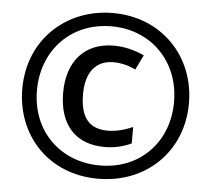

<svg xmlns="http://www.w3.org/2000/svg" viewBox="-52 -780 932 847"><g transform="rotate(5 414.0 -357.0)"><path d="M412 10C625 10 783 -143 783 -356C783 -564 631 -724 415 -724C209 -724 45 -575 45 -357C45 -154 189 10 412 10ZM415 -49C243 -49 110 -171 110 -356C110 -530 232 -665 414 -665C587 -665 717 -538 717 -356C717 -180 594 -49 415 -49ZM429 -132C471 -132 510 -141 547 -158V-231C509 -214 471 -205 436 -205C355 -205 314 -252 314 -356C314 -456 360 -508 436 -508C467 -508 500 -501 534 -484L566 -550C522 -570 477 -581 431 -581C303 -581 226 -495 226 -355C226 -213 300 -132 429 -132Z"/></g></svg>

Font: Noto Sans UI Condensed Medium
Style: Italic
Weight: 500
Width: 3
Italic angle: -12°
Designer: Monotype Design Team
Foundry: Monotype Imaging Inc.
Version: Version 1.901